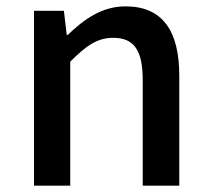

<svg xmlns="http://www.w3.org/2000/svg" viewBox="-20 -584 664 604"><path d="M87 0H201V-390C250 -439 285 -465 336 -465C401 -465 429 -427 429 -332V0H544V-346C544 -486 492 -564 375 -564C300 -564 244 -523 193 -474H190L181 -550H87Z"/></svg>

Font: Noto Sans T Chinese Medium
Style: Regular
Weight: 500
Designer: Ryoko NISHIZUKA (kana & ideographs); Paul D. Hunt (Latin, Greek & Cyrillic); Wenlong ZHANG (bopomofo); Sandoll Communica
Foundry: Adobe Systems Incorporated
Version: Version 1.000;PS 1;hotconv 1.0.78;makeotf.lib2.5.61930